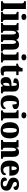

<svg xmlns="http://www.w3.org/2000/svg" viewBox="2494 -3306 823 5850"><g transform="rotate(90 2905.0 -381.5)"><path d="M17 0H320V-58H311C279 -58 255 -73 255 -128V-760H17V-703H28C41 -703 83 -696 83 -644V-128C83 -73 60 -58 28 -58H17Z M496 -623C547 -623 590 -648 590 -698C590 -750 547 -773 496 -773C443 -773 403 -750 403 -698C403 -648 443 -623 496 -623ZM349 0H652V-58H642C609 -58 586 -73 586 -128V-536H342V-479H359C390 -479 415 -463 415 -412V-131C415 -74 392 -58 359 -58H349Z M682 0H978V-58H975C936 -58 919 -67 919 -122V-305C919 -385 936 -457 979 -457C1020 -457 1031 -408 1031 -323V0H1259V-58H1255C1216 -58 1203 -67 1203 -128V-316C1203 -392 1222 -457 1265 -457C1305 -457 1319 -408 1319 -323V0H1547V-58H1543C1504 -58 1491 -67 1491 -128V-358C1491 -493 1435 -550 1338 -550C1261 -550 1217 -515 1198 -468H1193C1173 -524 1132 -550 1065 -550C979 -550 942 -515 920 -469H915L903 -536H684V-483H687C726 -483 747 -474 747 -418V-125C747 -67 725 -58 686 -58H682Z M1726 -623C1777 -623 1820 -648 1820 -698C1820 -750 1777 -773 1726 -773C1673 -773 1633 -750 1633 -698C1633 -648 1673 -623 1726 -623ZM1579 0H1882V-58H1872C1839 -58 1816 -73 1816 -128V-536H1572V-479H1589C1620 -479 1645 -463 1645 -412V-131C1645 -74 1622 -58 1589 -58H1579Z M2134 10C2207 10 2256 -8 2277 -19V-93C2258 -87 2234 -84 2209 -84C2168 -84 2158 -108 2158 -165V-466H2269V-536H2158V-660H2060C2051 -617 2036 -586 2020 -567C2003 -546 1970 -520 1920 -520V-466H1985V-149C1985 -31 2043 10 2134 10Z M2469 10C2532 10 2556 -9 2596 -62H2605L2627 0H2825V-58H2821C2781 -58 2769 -74 2769 -128V-381C2769 -506 2701 -550 2565 -550C2457 -550 2366 -519 2366 -446C2366 -397 2411 -377 2505 -377C2505 -447 2523 -485 2550 -485C2581 -485 2596 -449 2596 -374V-321L2524 -318C2394 -313 2329 -264 2329 -154C2329 -42 2392 10 2469 10ZM2539 -66C2515 -66 2505 -96 2505 -151C2505 -221 2521 -256 2570 -261L2597 -264V-191C2597 -116 2574 -66 2539 -66Z M3116 10C3261 10 3303 -54 3303 -105C3303 -125 3292 -142 3274 -152C3253 -104 3209 -67 3149 -67C3083 -67 3057 -135 3057 -267C3057 -435 3081 -485 3120 -485C3153 -485 3164 -422 3164 -350C3287 -350 3305 -402 3305 -444C3305 -498 3258 -550 3114 -550C2985 -550 2883 -483 2883 -266C2883 -58 2976 10 3116 10Z M3494 -623C3545 -623 3588 -648 3588 -698C3588 -750 3545 -773 3494 -773C3441 -773 3401 -750 3401 -698C3401 -648 3441 -623 3494 -623ZM3347 0H3650V-58H3640C3607 -58 3584 -73 3584 -128V-536H3340V-479H3357C3388 -479 3413 -463 3413 -412V-131C3413 -74 3390 -58 3357 -58H3347Z M3949 10C4112 10 4197 -82 4197 -270C4197 -458 4104 -550 3952 -550C3789 -550 3704 -458 3704 -270C3704 -82 3797 10 3949 10ZM3951 -58C3898 -58 3880 -131 3880 -270C3880 -410 3897 -482 3950 -482C4003 -482 4022 -410 4022 -270C4022 -131 4004 -58 3951 -58Z M4245 0H4541V-58H4538C4499 -58 4482 -67 4482 -122V-305C4482 -384 4496 -457 4540 -457C4579 -457 4588 -408 4588 -323V0H4816V-58H4812C4772 -58 4760 -67 4760 -128V-358C4760 -493 4711 -550 4617 -550C4539 -550 4505 -514 4483 -469H4479L4467 -536H4249V-479H4253C4292 -479 4310 -470 4310 -415V-125C4310 -67 4289 -58 4249 -58H4245Z M5120 10C5262 10 5316 -54 5316 -111C5316 -135 5299 -152 5278 -158C5258 -107 5225 -69 5164 -69C5088 -69 5049 -126 5047 -256H5333V-308C5333 -467 5248 -550 5109 -550C4959 -550 4873 -453 4873 -265C4873 -91 4953 10 5120 10ZM5164 -323H5049C5049 -426 5076 -482 5114 -482C5149 -482 5164 -423 5164 -323Z M5581 10C5719 10 5789 -61 5789 -168C5789 -270 5724 -309 5629 -343C5546 -372 5524 -390 5524 -431C5524 -466 5550 -485 5586 -485C5634 -485 5672 -450 5672 -384C5739 -384 5769 -407 5769 -453C5769 -501 5722 -549 5601 -549C5476 -549 5394 -496 5394 -383C5394 -284 5447 -242 5555 -204C5627 -178 5661 -159 5661 -118C5661 -85 5640 -56 5583 -56C5524 -56 5481 -94 5481 -182C5430 -182 5388 -162 5388 -106C5388 -41 5432 10 5581 10Z"/></g></svg>

Font: Noto Serif Georgian Condensed Black
Style: Regular
Weight: 900
Width: 3
Designer: Monotype Design Team, Akaki Razmadze
Foundry: Google LLC
Version: Version 2.003